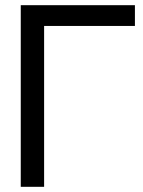

<svg xmlns="http://www.w3.org/2000/svg" viewBox="-20 -720 550 740"><path d="M60 0V-700H500V-620H150V0Z"/></svg>

Font: Tektur
Style: Regular
Weight: 400
Designer: Adam Jagosz
Foundry: Adam Jagosz
Version: Version 1.005;gftools[0.9.30]